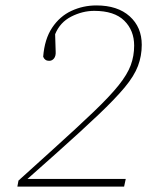

<svg xmlns="http://www.w3.org/2000/svg" viewBox="-20 -687 550 707"><path d="M44 0 48 -22 173 -135Q266 -219 325 -275.5Q384 -332 416.5 -372.5Q449 -413 461.5 -447Q474 -481 474 -519Q474 -575 437.5 -611Q401 -647 327 -647Q284 -647 242.5 -626Q201 -605 183 -561L185 -497Q186 -481 179 -472Q172 -463 161 -463Q145 -463 139 -478Q144 -543 172 -585Q200 -627 243 -647Q286 -667 335 -667Q413 -667 457.5 -627Q502 -587 502 -522Q502 -481 488 -444Q474 -407 439 -365Q404 -323 343 -265Q282 -207 189 -124L81 -28H443L437 0Z"/></svg>

Font: Source Serif Pro ExtraLight
Style: Italic
Weight: 200
Italic angle: -12°
Designer: Frank Grießhammer
Foundry: Adobe Systems Incorporated
Version: Version 3.001;hotconv 1.0.111;makeotfexe 2.5.65597